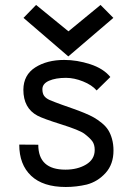

<svg xmlns="http://www.w3.org/2000/svg" viewBox="-20 -744 558 774"><path d="M255.4 -516.6 74.7 -671.9 125.5 -724.1 255.9 -617.7 385.3 -724.1 437 -671.9ZM130.9 -277.8Q74.2 -308.1 74.2 -382.3Q74.7 -441.9 122.1 -472.2Q169.4 -502.4 239.3 -502.4Q290.5 -502.4 343.8 -485.1Q397 -467.8 424.8 -433.6L369.6 -379.4Q350.6 -401.4 314.7 -415.8Q278.8 -430.2 246.1 -430.2Q204.6 -430.2 177.7 -418.5Q150.9 -406.7 150.9 -384.3Q150.9 -367.2 158 -357.4Q165 -347.7 180.2 -340.8Q201.2 -332 229 -322Q256.8 -312 276.6 -305.2Q296.4 -298.3 319.6 -288.8Q342.8 -279.3 358.6 -270.3Q374.5 -261.2 390.6 -248Q406.7 -234.9 416.3 -219.7Q425.8 -204.6 431.6 -183.6Q437.5 -162.6 437.5 -137.2Q437.5 -82 405.8 -46.9Q374 -11.7 329.6 0Q287.6 9.8 245.1 9.8Q153.3 9.8 105.5 -35.4Q57.6 -80.6 57.6 -161.1L134.3 -160.6Q134.3 -60.1 243.7 -60.1Q292.5 -60.1 327.1 -80.8Q361.8 -101.6 361.8 -139.6Q361.8 -161.1 352.1 -174.6Q342.3 -188 319.8 -205.1Q299.8 -219.7 226.8 -242.7Q153.8 -265.6 130.9 -277.8Z"/></svg>

Font: Fantasque Sans Mono
Style: Regular
Weight: 400
Monospace: yes
Designer: Jany Belluz
Version: Version 1.8.0 ; ttfautohint (v1.8.2)